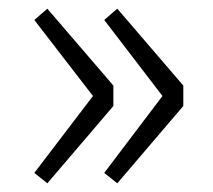

<svg xmlns="http://www.w3.org/2000/svg" viewBox="-20 -500 490 442"><path d="M89 -78 241 -256V-303L89 -480L59 -454L194 -279L59 -102ZM250 -78 402 -256V-303L250 -480L220 -454L354 -279L220 -102Z"/></svg>

Font: Noto Sans T Chinese Light
Style: Regular
Weight: 300
Designer: Ryoko NISHIZUKA (kana & ideographs); Paul D. Hunt (Latin, Greek & Cyrillic); Wenlong ZHANG (bopomofo); Sandoll Communica
Foundry: Adobe Systems Incorporated
Version: Version 1.000;PS 1;hotconv 1.0.78;makeotf.lib2.5.61930